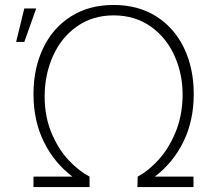

<svg xmlns="http://www.w3.org/2000/svg" viewBox="-20 -754 851 774"><path d="M115 0V-42H272Q198 -98 156.5 -182.8Q115 -267.5 115 -375Q115 -477.5 153.5 -559Q192 -640.5 265 -687.2Q338 -734 438 -734Q538 -734 611 -687.2Q684 -640.5 722.5 -559Q761 -477.5 761 -375Q761 -267.5 719.5 -182.8Q678 -98 604 -42H760V0H534L535 -42Q577.5 -64.5 618 -108.5Q658.5 -152.5 686 -217Q713.5 -281.5 716 -360Q718.5 -449 685.2 -525.2Q652 -601.5 588 -646.8Q524 -692 438 -692Q353.5 -692 290.2 -647.5Q227 -603 193.5 -528Q160 -453 160 -365Q160 -283.5 187.8 -217.8Q215.5 -152 256.8 -108.2Q298 -64.5 341 -42V0ZM78 -720 45 -585H78L126 -720Z"/></svg>

Font: Hauora
Style: Regular
Weight: 400
Designer: Wayne Shih
Foundry: WCYS
Version: Version 1.001